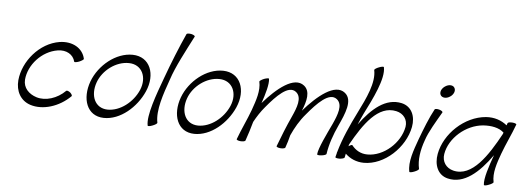

<svg xmlns="http://www.w3.org/2000/svg" viewBox="-64 -1214 4458 1631"><g transform="rotate(10 2165.5 -398.5)"><path d="M617 -445C590 -534 496 -577 389 -551C222 -509 101 -334 100 -171C100 -78 149 -2 237 18C347 43 481 -11 569 -115C574 -120 566 -133 552 -144C537 -154 521 -158 516 -152C453 -77 357 -37 276 -55C209 -70 156 -115 155 -185C154 -312 253 -445 386 -478C457 -496 520 -467 540 -408C541 -402 560 -406 581 -416C602 -427 618 -440 617 -445Z M870 19C1010 9 1135 -121 1184 -265C1237 -421 1168 -562 1020 -552C877 -542 745 -412 705 -267C663 -112 725 29 870 19ZM758 -267C786 -376 891 -470 1001 -477C1112 -485 1170 -383 1133 -269C1097 -159 997 -64 889 -56C780 -49 728 -151 758 -267Z M1439 -805C1397 -687 1351 -535 1315 -400C1276 -257 1223 -63 1249 19C1250 24 1269 21 1290 10C1311 0 1327 -13 1326 -19C1295 -122 1333 -269 1367 -400C1393 -514 1458 -664 1511 -795C1514 -801 1500 -809 1480 -812C1461 -814 1442 -811 1439 -805Z M1650 19C1790 9 1915 -121 1964 -265C2017 -421 1948 -562 1800 -552C1657 -542 1525 -412 1485 -267C1443 -112 1505 29 1650 19ZM1538 -267C1566 -376 1671 -470 1781 -477C1892 -485 1950 -383 1913 -269C1877 -159 1777 -64 1669 -56C1560 -49 1508 -151 1538 -267Z M2118 -515C2142 -440 2119 -352 2097 -267C2073 -178 2038 -89 2014 0C2012 6 2027 12 2048 12C2068 12 2087 6 2089 0C2104 -56 2115 -112 2126 -168C2147 -216 2172 -264 2204 -309C2278 -416 2369 -529 2440 -482C2499 -443 2471 -351 2442 -269C2410 -180 2383 -90 2358 0C2356 6 2372 12 2392 12C2413 12 2431 6 2433 0C2443 -37 2450 -74 2456 -111C2480 -179 2511 -247 2556 -309C2630 -416 2721 -529 2792 -482C2851 -443 2823 -351 2794 -269C2760 -177 2708 -43 2709 8C2708 14 2725 16 2747 11C2768 7 2787 -2 2787 -8C2792 -92 2814 -179 2845 -264C2884 -373 2927 -496 2850 -547C2756 -610 2620 -476 2517 -334C2545 -422 2558 -507 2498 -547C2404 -610 2270 -479 2168 -338C2189 -421 2206 -510 2195 -552C2194 -558 2176 -554 2154 -544C2133 -533 2117 -520 2118 -515Z M3062 -781C3094 -677 3038 -532 2987 -403C2940 -284 2897 -163 2874 -43V-42C2872 -38 2871 -34 2872 -31C2870 -19 2868 -7 2866 5C2865 11 2881 14 2903 12C2924 9 2942 2 2944 -5C2945 -16 2947 -27 2948 -39C2991 -4 3047 16 3111 11C3286 -3 3444 -180 3462 -360C3471 -453 3429 -532 3341 -544C3202 -562 3094 -450 3004 -301C3014 -333 3025 -365 3037 -397C3095 -541 3168 -725 3139 -819C3138 -824 3119 -821 3098 -810C3077 -800 3061 -787 3062 -781ZM2990 -120C2987 -123 2974 -117 2959 -105C2960 -111 2961 -116 2962 -122C3047 -310 3149 -490 3308 -469C3370 -461 3413 -415 3408 -351C3395 -211 3268 -75 3129 -64C3071 -59 3024 -83 2990 -120Z M3764 -709C3769 -724 3767 -739 3760 -749C3753 -760 3741 -766 3726 -766C3711 -766 3695 -760 3681 -749C3667 -739 3656 -724 3651 -709C3647 -694 3648 -680 3655 -670C3662 -659 3675 -653 3690 -653C3705 -653 3721 -659 3735 -670C3749 -680 3759 -694 3764 -709ZM3626 -541C3591 -461 3561 -358 3536 -267C3510 -168 3480 -63 3506 19C3507 24 3526 21 3547 10C3568 0 3584 -13 3583 -19C3559 -94 3566 -180 3589 -267C3606 -342 3655 -440 3695 -526C3698 -532 3686 -541 3667 -545C3648 -549 3630 -547 3626 -541Z M4226 -19C4203 -93 4225 -181 4248 -267C4272 -356 4307 -444 4331 -533C4333 -540 4318 -545 4297 -545C4276 -545 4258 -540 4256 -533C4254 -527 4252 -520 4251 -513C4201 -547 4138 -564 4066 -552C3886 -521 3734 -349 3717 -173C3708 -79 3748 5 3837 18C3980 40 4096 -84 4190 -245C4164 -150 4136 -32 4149 19C4151 24 4169 21 4190 10C4212 0 4228 -13 4226 -19ZM3872 -56C3808 -66 3767 -116 3772 -182C3783 -321 3910 -453 4055 -478C4124 -489 4191 -483 4236 -448C4235 -444 4234 -440 4233 -436C4147 -238 4037 -30 3872 -56Z"/></g></svg>

Font: Nupuram Light Oblique
Style: Regular
Weight: 300
Designer: Santhosh Thottingal (santhosh.thottingal@gmail.com)
Foundry: SMC
Version: Version 1.000